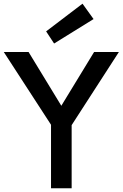

<svg xmlns="http://www.w3.org/2000/svg" viewBox="-36 -1016 661 1036"><path d="M239.3 -342.8Q174.8 -441.4 -15.6 -735.4Q17.6 -735.4 118.2 -735.4Q162.1 -662.1 294.9 -445.3Q338.9 -517.6 471.7 -735.4Q504.9 -735.4 605.5 -735.4Q541 -636.7 350.6 -340.8Q350.6 -255.9 350.6 0Q323.2 0 239.3 0Q239.3 -85.9 239.3 -342.8ZM212.9 -846.7Q261.7 -883.8 409.2 -996.1Q423.8 -975.6 468.8 -913.1Q416 -879.9 255.9 -781.2Q245.1 -797.9 212.9 -846.7Z"/></svg>

Font: Alata=Ham
Style: Regular
Weight: 400
Designer: Spyros Zevelakis, Eben Sorkin
Version: Version 1.004